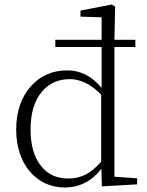

<svg xmlns="http://www.w3.org/2000/svg" viewBox="-20 -820 656 854"><path d="M268 14C333 14 388 -14 431 -69L433 9L590 0V-27L489 -34V-611H582V-643H489L492 -791L477 -800L338 -773V-746L432 -743V-643H226V-611H432V-429C389 -481 338 -507 279 -507C213 -507 159 -483 117 -436C74 -387 52 -323 52 -243C52 -91 141 14 268 14ZM283 -26C233 -26 193 -44 164 -80C132 -119 116 -173 116 -244C116 -317 133 -374 168 -414C199 -450 240 -468 291 -468C338 -468 385 -445 430 -399V-101C407 -74 383 -55 360 -43C337 -32 312 -26 283 -26Z"/></svg>

Font: AllPunType ExtraLight
Style: Regular
Weight: 280
Version: 1.0